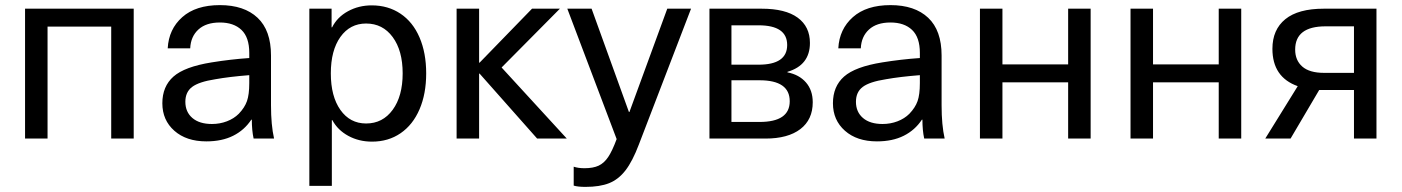

<svg xmlns="http://www.w3.org/2000/svg" viewBox="-20 -542 5482 751"><path d="M415 0V-438H166V0H78V-508H503V0Z M1040 -325V-130Q1040 -53 1052 0H972Q965 -32 965 -74H963Q936 -33 892 -11Q848 11 787 11Q709 11 662 -30.5Q615 -72 615 -138Q615 -204 658.5 -242.5Q702 -281 808 -298Q882 -310 955 -315V-335Q955 -396 924.5 -425Q894 -454 840 -454Q786 -454 756 -426.5Q726 -399 724 -353H636Q640 -428 693 -475Q746 -522 840 -522Q935 -522 987.5 -472.5Q1040 -423 1040 -325ZM822 -232Q758 -222 731.5 -202Q705 -182 705 -144Q705 -104 732.5 -80.5Q760 -57 809 -57Q840 -57 867.5 -67.5Q895 -78 914 -97Q937 -121 946 -146.5Q955 -172 955 -217V-248Q878 -242 822 -232Z M1435 12Q1384 12 1342.5 -10.5Q1301 -33 1280 -72H1278V185H1190V-508H1277V-435H1279Q1299 -475 1341 -498Q1383 -521 1434 -521Q1498 -521 1546.5 -488.5Q1595 -456 1621 -395.5Q1647 -335 1647 -255Q1647 -175 1621 -114.5Q1595 -54 1547 -21Q1499 12 1435 12ZM1412 -59Q1477 -59 1516 -112.5Q1555 -166 1555 -255Q1555 -344 1516 -397Q1477 -450 1412 -450Q1349 -450 1311.5 -397.5Q1274 -345 1274 -255Q1274 -165 1311.5 -112Q1349 -59 1412 -59Z M2081 0 1856 -254H1854V0H1766V-508H1854V-297H1856L2061 -508H2170L1942 -278L2197 0Z M2270 189Q2240 189 2224 184V110Q2242 116 2266 116Q2300 116 2321.5 106Q2343 96 2359 72Q2375 48 2392 2L2199 -508H2294L2440 -104H2442L2590 -508H2683L2479 23Q2454 89 2426.5 124.5Q2399 160 2362.5 174.5Q2326 189 2270 189Z M3148 -374Q3148 -287 3060 -261V-259Q3106 -250 3132.5 -219.5Q3159 -189 3159 -142Q3159 -74 3110.5 -37Q3062 0 2974 0H2755V-508H2959Q3052 -508 3100 -473Q3148 -438 3148 -374ZM2841 -289H2947Q3059 -289 3059 -366Q3059 -443 2947 -443H2841ZM2841 -65H2951Q3069 -65 3069 -146Q3069 -228 2951 -228H2841Z M3663 -325V-130Q3663 -53 3675 0H3595Q3588 -32 3588 -74H3586Q3559 -33 3515 -11Q3471 11 3410 11Q3332 11 3285 -30.5Q3238 -72 3238 -138Q3238 -204 3281.5 -242.5Q3325 -281 3431 -298Q3505 -310 3578 -315V-335Q3578 -396 3547.5 -425Q3517 -454 3463 -454Q3409 -454 3379 -426.5Q3349 -399 3347 -353H3259Q3263 -428 3316 -475Q3369 -522 3463 -522Q3558 -522 3610.5 -472.5Q3663 -423 3663 -325ZM3445 -232Q3381 -222 3354.5 -202Q3328 -182 3328 -144Q3328 -104 3355.5 -80.5Q3383 -57 3432 -57Q3463 -57 3490.5 -67.5Q3518 -78 3537 -97Q3560 -121 3569 -146.5Q3578 -172 3578 -217V-248Q3501 -242 3445 -232Z M4158 0V-220H3901V0H3813V-508H3901V-290H4158V-508H4246V0Z M4747 0V-220H4490V0H4402V-508H4490V-290H4747V-508H4835V0Z M5364 0H5276V-190H5155H5140L5028 0H4929L5056 -205Q4957 -240 4957 -351Q4957 -426 5007.5 -467Q5058 -508 5158 -508H5364ZM5165 -439Q5046 -439 5046 -348Q5046 -306 5074 -281.5Q5102 -257 5159 -257H5276V-439Z"/></svg>

Font: CST
Style: Regular
Weight: 400
Version: Version 1.00